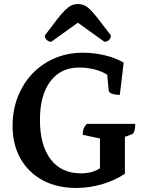

<svg xmlns="http://www.w3.org/2000/svg" viewBox="-20 -915 728 947"><path d="M356 12Q261 12 190.5 -26Q120 -64 81 -133Q42 -202 42 -294Q42 -372 68 -438Q94 -504 140.5 -552.5Q187 -601 250.5 -628Q314 -655 389 -655Q444 -655 498 -642Q552 -629 590 -606L571 -447Q519 -448 516 -469L509 -546Q486 -562 448.5 -572Q411 -582 371 -582Q280 -582 228.5 -514Q177 -446 177 -324Q177 -198 230 -129Q283 -60 379 -60Q435 -60 473 -85V-232L388 -250Q388 -267 392 -279Q396 -291 408 -304H647Q647 -260 631 -253L596 -240V-58Q545 -24 482.5 -6Q420 12 356 12ZM365 -895Q381 -895 395 -889Q409 -883 425.5 -867Q442 -851 466 -820Q490 -789 527 -740Q527 -727 518 -718Q509 -709 495 -709L364 -803L233 -709Q220 -709 210.5 -718Q201 -727 201 -740Q238 -789 262 -820Q286 -851 303 -867Q320 -883 334 -889Q348 -895 365 -895Z"/></svg>

Font: Petrona
Style: Bold
Weight: 700
Designer: Ringo R. Seeber
Foundry: Ringo R. Seeber
Version: Version 2.001; ttfautohint (v1.8.3)